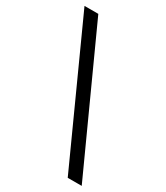

<svg xmlns="http://www.w3.org/2000/svg" viewBox="-206 -668 762 879"><g transform="rotate(30 174.5 -229.0)"><path d="M-26 -589H47L375 131H301Z"/></g></svg>

Font: Podkova
Style: Regular
Weight: 400
Designer: Ilya Yudin
Foundry: Cyreal (www.cyreal.org)
Version: Version 2.103